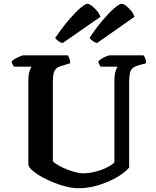

<svg xmlns="http://www.w3.org/2000/svg" viewBox="-20 -997 826 1017"><path d="M396 0Q357 0 312.5 -13.5Q268 -27 227.5 -46.5Q187 -66 160 -87Q133 -108 130 -124V-566Q130 -600 136.5 -620Q143 -640 148 -644H54Q51 -649 47 -655.5Q43 -662 42 -672Q48 -679 60.5 -686Q73 -693 86 -698.5Q99 -704 105 -704H339Q343 -699 347.5 -688Q352 -677 352 -662L309 -649Q289 -644 278.5 -634.5Q268 -625 264 -608.5Q260 -592 260 -563V-143Q270 -132 290.5 -120.5Q311 -109 335 -99.5Q359 -90 381.5 -84.5Q404 -79 418 -79Q451 -79 484.5 -87.5Q518 -96 545.5 -109.5Q573 -123 586 -137V-566Q586 -601 592.5 -620.5Q599 -640 603 -644H513Q509 -649 505.5 -656Q502 -663 501 -672Q507 -679 519 -686.5Q531 -694 544 -699Q557 -704 563 -704H740Q745 -698 749.5 -688Q754 -678 754 -662L713 -651Q693 -645 682.5 -636Q672 -627 668 -609Q664 -591 664 -557V-110Q653 -95 626 -75.5Q599 -56 562 -39Q525 -22 482.5 -11Q440 0 396 0ZM494 -769Q479 -773 469 -781.5Q459 -790 454 -796Q489 -849 524 -890Q559 -931 586 -954Q613 -977 624 -977Q634 -977 647.5 -966.5Q661 -956 674 -940.5Q687 -925 692 -908ZM312 -769Q301 -771 290 -779Q279 -787 272 -796Q309 -850 343.5 -890.5Q378 -931 405 -954Q432 -977 443 -977Q452 -977 466 -966.5Q480 -956 493 -940.5Q506 -925 512 -908Z"/></svg>

Font: Texturina 12pt SemiBold
Style: Regular
Weight: 600
Designer: Guillermo Torres Carreño
Foundry: Omnibus-Type
Version: Version 1.002